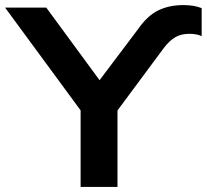

<svg xmlns="http://www.w3.org/2000/svg" viewBox="-30 -735 813 755"><path d="M287 0V-364L312 -267L-10 -705H152L362 -419H361L511 -618Q549 -673 592 -694Q635 -715 691 -715Q713 -715 730.5 -712Q748 -709 763 -703V-593Q752 -598 740 -600Q728 -602 714 -602Q682 -602 659 -588.5Q636 -575 614 -546L407 -267L432 -364V0Z"/></svg>

Font: Nunito Sans 7pt SemiExpanded
Style: Bold
Weight: 700
Width: 6
Designer: Vernon Adams
Foundry: Vernon Adams
Version: Version 3.101;gftools[0.9.27]